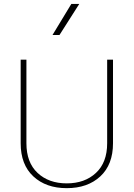

<svg xmlns="http://www.w3.org/2000/svg" viewBox="-20 -954 682 979"><path d="M526.4 -649.9V-223.6Q526.4 -125.5 469.2 -72.3Q412.1 -19 320.3 -19Q228.5 -19 171.6 -72.3Q114.7 -125.5 114.7 -223.6V-649.9H85.4V-223.6Q85.4 -114.7 149.9 -54.7Q214.4 5.4 320.3 5.4Q426.8 5.4 491.5 -54.7Q556.2 -114.7 556.2 -223.6V-649.9ZM343.8 -934.1 247.6 -775.4H283.2L384.3 -934.1Z"/></svg>

Font: Estedad-FD-VF Thin
Style: Regular
Weight: 100
Designer: Amin Abedi
Version: Version 5.0